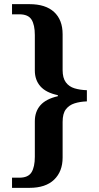

<svg xmlns="http://www.w3.org/2000/svg" viewBox="-20 -780 477 926"><path d="M38 126V77H73Q116 77 132 51Q148 25 148 -24V-195Q148 -242 175 -272.5Q202 -303 259 -316V-321Q202 -333 175 -363.5Q148 -394 148 -440V-611Q148 -660 132 -685.5Q116 -711 73 -711H38V-760H122Q200 -760 241 -722Q282 -684 282 -615V-442Q282 -404 297.5 -383Q313 -362 339.5 -354Q366 -346 399 -345V-291Q366 -290 339.5 -281.5Q313 -273 297.5 -252.5Q282 -232 282 -192V-20Q282 47 241 86.5Q200 126 122 126Z"/></svg>

Font: Noto Serif NP Hmong SemiBold
Style: Regular
Weight: 600
Designer: Dalton Maag Ltd
Foundry: Dalton Maag Ltd
Version: Version 1.001; ttfautohint (v1.8.4.7-5d5b)